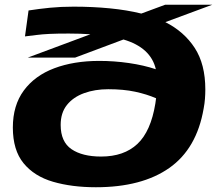

<svg xmlns="http://www.w3.org/2000/svg" viewBox="-20 -779 912 807"><path d="M296 -537H97L360 -635Q318 -638 269 -638Q219 -638 188 -636.5Q157 -635 134 -632Q111 -629 85 -626L100 -735Q145 -742 190.5 -746.5Q236 -751 289 -751Q369 -751 441 -744Q513 -737 574 -722L674 -759H872L675 -686Q754 -646 798.5 -577.5Q843 -509 843 -403Q843 -384 841.5 -364Q840 -344 836 -323Q807 -154 691.5 -73Q576 8 383 8Q282 8 203 -15Q124 -38 79 -93Q34 -148 34 -243Q34 -336 80 -398.5Q126 -461 208 -492Q290 -523 397 -523Q460 -523 522 -514Q584 -505 635 -488Q614 -579 499 -613ZM235 -254Q235 -183 280.5 -152Q326 -121 405 -121Q501 -121 557.5 -174Q614 -227 633 -344Q635 -355 636 -366Q597 -383 548 -393.5Q499 -404 435 -404Q379 -404 333.5 -387.5Q288 -371 261.5 -338Q235 -305 235 -254Z"/></svg>

Font: Georama ExtraExtended
Style: Bold Italic
Weight: 700
Width: 8
Italic angle: -9°
Designer: Jean-Baptiste Levee
Foundry: Production Type
Version: Version 1.000